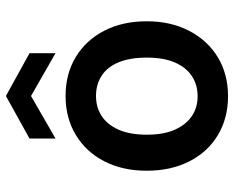

<svg xmlns="http://www.w3.org/2000/svg" viewBox="-91 -689 792 650"><g transform="rotate(-90 305.0 -364.0)"><path d="M304 12Q230 12 172.5 -22.5Q115 -57 83.5 -119.5Q52 -182 52 -263Q52 -345 84 -407Q116 -469 173.5 -503.5Q231 -538 305 -538Q380 -538 437 -503.5Q494 -469 526 -407Q558 -345 558 -263Q558 -182 525.5 -119.5Q493 -57 436 -22.5Q379 12 304 12ZM304 -91Q343 -91 372.5 -110.5Q402 -130 418.5 -168Q435 -206 435 -263Q435 -320 419 -358.5Q403 -397 373.5 -416Q344 -435 305 -435Q267 -435 237.5 -416Q208 -397 191 -358.5Q174 -320 174 -263Q174 -206 191 -168Q208 -130 237 -110.5Q266 -91 304 -91ZM161 -572V-660L305 -740L450 -660V-572L305 -655Z"/></g></svg>

Font: DM Sans 9pt
Style: Semibold
Weight: 600
Designer: Colophon Foundry, Jonny Pinhorn
Foundry: Colophon Foundry
Version: Version 4.004;gftools[0.9.30]